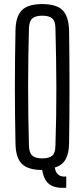

<svg xmlns="http://www.w3.org/2000/svg" viewBox="-20 -827 414 942"><path d="M305 94Q251 98 223 77.5Q195 57 187 7Q118 7 87.5 -23Q57 -53 56 -123Q53 -266 53 -399.5Q53 -533 56 -677Q57 -747 87.5 -777Q118 -807 187 -807Q257 -807 287 -777Q317 -747 319 -677Q321 -533 321 -399.5Q321 -266 319 -123Q318 -73 301.5 -44.5Q285 -16 249 -5Q256 44 305 39ZM187 -50Q222 -50 237 -64Q252 -78 252 -113Q257 -260 256.5 -402Q256 -544 252 -687Q252 -722 237 -736Q222 -750 187 -750Q153 -750 138 -736Q123 -722 122 -687Q118 -544 118 -402Q118 -260 122 -113Q123 -78 138 -64Q153 -50 187 -50Z"/></svg>

Font: Big Shoulders Display
Style: Regular
Weight: 400
Designer: Patric King
Foundry: XO Type Co
Version: Version 1.000; ttfautohint (v1.8.2)